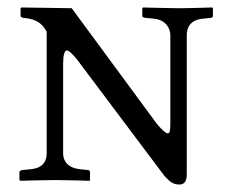

<svg xmlns="http://www.w3.org/2000/svg" viewBox="-20 -482 611 514"><path d="M480 -388C480 -410 491 -429 523 -432L543 -434C547 -434 550 -436 550 -439V-461L547 -462C547 -462 489 -460 458 -460C431 -460 363 -462 363 -462L361 -460V-439C361 -436 367 -434 371 -434L392 -432C422 -429 436 -408 436 -388V-151C436 -134 435 -125 429 -125C424 -125 415 -133 401 -149L172 -460L37 -462L35 -459V-440C35 -436 41 -434 44 -434C82 -431 95 -415 105 -397V-71C105 -52 96 -32 62 -29L42 -27C38 -27 32 -25 32 -21V0L35 2C35 2 101 0 128 0C159 0 220 2 220 2L221 0V-21C221 -25 218 -27 214 -27L194 -29C164 -32 149 -49 149 -71V-312C149 -335 153 -347 159 -347C164 -347 173 -339 186 -323L421 -10C436 6 445 12 460 12C472 12 480 5 480 -15Z"/></svg>

Font: Linux Libertine O C
Style: Regular
Weight: 400
Designer: Philipp H. Poll
Foundry: Philipp H. Poll
Version: Version 4.0.3